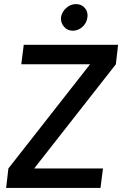

<svg xmlns="http://www.w3.org/2000/svg" viewBox="-20 -919 597 938"><path d="M10 -1 21 -96 420 -605H84L96 -700H557L546 -605L147 -96H483L471 -1ZM335 -769Q309 -769 292.5 -788.5Q276 -808 278 -834Q282 -861 303.5 -880Q325 -899 351 -899Q378 -899 394.5 -880Q411 -861 407 -834Q404 -808 383.5 -788.5Q363 -769 335 -769Z"/></svg>

Font: Inclusive Sans Medium
Style: Italic
Weight: 500
Italic angle: -7°
Designer: Olivia King
Foundry: Olivia King
Version: Version 2.004